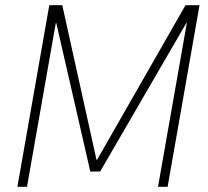

<svg xmlns="http://www.w3.org/2000/svg" viewBox="-20 -720 800 740"><path d="M170 -700H220L352 -104H354L695 -700H749L626 0H589L700 -631H698L366 -59H328L197 -631H195L84 0H47Z"/></svg>

Font: Chakra Petch ExtraLight
Style: Italic
Weight: 275
Italic angle: -10°
Designer: Katatrad Aksorn Co.,Ltd.
Foundry: Cadson Demak Co.,Ltd.
Version: Version 1.000; ttfautohint (v1.6)